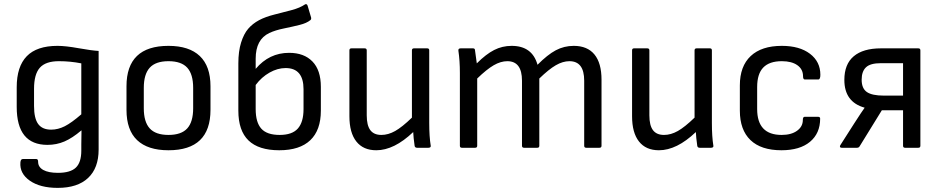

<svg xmlns="http://www.w3.org/2000/svg" viewBox="-20 -725 4610 942"><path d="M263.2 196.8Q176.8 196.8 126.2 161.4Q75.7 126 80.1 71.8Q81.5 55.2 91.8 55.2H158.2Q167 55.2 167 68.8Q167 94.7 192.4 108.9Q217.8 123 264.2 123Q325.2 123 352.1 97.4Q378.9 71.8 378.9 14.2V-16.1Q378.9 -62 379.9 -85H378.9Q335.4 -47.9 296.4 -31Q257.3 -14.2 212.9 -14.2Q62 -14.2 62 -200.2V-296.9Q62 -398.4 111.3 -449.2Q160.6 -500 262.2 -500Q302.2 -500 365.5 -488.5Q428.7 -477.1 463.9 -475.1V8.8Q463.9 99.6 412.1 148.2Q360.4 196.8 263.2 196.8ZM231 -88.9Q264.6 -88.9 297.9 -105.7Q331.1 -122.6 378.9 -164.1V-414.1Q325.2 -424.8 269 -424.8Q204.1 -424.8 175.5 -392.8Q147 -360.8 147 -289.1V-205.1Q147 -144.5 167.2 -116.7Q187.5 -88.9 231 -88.9Z M806.6 12.2Q705.1 12.2 652.8 -37.4Q600.6 -86.9 600.6 -186V-301.8Q600.6 -500 806.6 -500Q907.7 -500 960.2 -450.2Q1012.7 -400.4 1012.7 -301.8V-186Q1012.7 12.2 806.6 12.2ZM927.7 -193.8V-293.9Q927.7 -360.8 898.7 -392.8Q869.6 -424.8 806.6 -424.8Q743.7 -424.8 714.6 -392.8Q685.5 -360.8 685.5 -293.9V-193.8Q685.5 -127 714.6 -95Q743.7 -63 806.6 -63Q869.6 -63 898.7 -95Q927.7 -127 927.7 -193.8Z M1350.1 12.2Q1249 12.2 1199.2 -35.9Q1149.4 -84 1149.4 -182.1V-414.1Q1149.4 -473.1 1162.8 -516.1Q1176.3 -559.1 1197.8 -584Q1219.2 -608.9 1251 -626Q1282.2 -642.6 1327.1 -653.8Q1372.1 -665 1411.9 -675.8Q1451.7 -686.5 1476.1 -703.1Q1480.5 -706.1 1484.1 -704.1Q1487.8 -702.1 1489.3 -696.8L1506.3 -639.2Q1508.3 -630.4 1502.4 -626Q1484.4 -611.3 1450.2 -602.8Q1416 -594.2 1373 -585.4Q1330.1 -576.7 1301.3 -563Q1234.4 -531.7 1234.4 -437V-387.2Q1300.8 -465.8 1398.4 -465.8Q1471.7 -465.8 1512.9 -423.3Q1554.2 -380.9 1554.2 -298.8V-182.1Q1554.2 -86.4 1502.4 -37.1Q1450.7 12.2 1350.1 12.2ZM1234.4 -189.9Q1234.4 -124.5 1262 -93.8Q1289.6 -63 1352.1 -63Q1413.6 -63 1441.4 -94.5Q1469.2 -126 1469.2 -189.9V-287.1Q1469.2 -391.1 1381.3 -391.1Q1341.8 -391.1 1302.5 -368.9Q1263.2 -346.7 1234.4 -308.1Z M1826.2 12.2Q1762.2 12.2 1728.3 -30.8Q1694.3 -73.7 1694.3 -154.8V-478Q1694.3 -487.8 1704.1 -487.8H1769Q1779.3 -487.8 1779.3 -478V-159.2Q1779.3 -109.9 1796.9 -86.4Q1814.5 -63 1851.1 -63Q1884.8 -63 1918.9 -82.3Q1953.1 -101.6 2001 -147.9V-478Q2001 -487.8 2011.2 -487.8H2076.2Q2085.9 -487.8 2085.9 -478V-122.1Q2085.9 -54.7 2093.3 -9.8Q2094.2 -5.4 2091.1 -2.7Q2087.9 0 2082 0H2026.4Q2015.6 0 2014.2 -9.8Q2008.3 -51.3 2007.3 -77.1Q1913.6 12.2 1826.2 12.2Z M2246.1 0Q2236.3 0 2236.3 -9.8V-366.2Q2236.3 -427.7 2229 -476.1Q2227.5 -487.8 2240.2 -487.8H2300.3Q2309.1 -487.8 2310.1 -481Q2318.8 -421.9 2319.3 -414.1Q2364.7 -459.5 2404.5 -479.7Q2444.3 -500 2490.2 -500Q2591.3 -500 2617.2 -407.2Q2666 -456.5 2706.8 -478.3Q2747.6 -500 2794.9 -500Q2861.8 -500 2896.5 -457.8Q2931.2 -415.5 2931.2 -334V-9.8Q2931.2 0 2920.9 0H2856Q2846.2 0 2846.2 -9.8V-329.1Q2846.2 -424.8 2773.9 -424.8Q2741.2 -424.8 2706.8 -404.8Q2672.4 -384.8 2626 -339.8V-9.8Q2626 0 2616.2 0H2551.3Q2541 0 2541 -9.8V-329.1Q2541 -424.8 2469.2 -424.8Q2436.5 -424.8 2402.1 -404.8Q2367.7 -384.8 2321.3 -339.8V-9.8Q2321.3 0 2311 0Z M3212.9 12.2Q3148.9 12.2 3115 -30.8Q3081.1 -73.7 3081.1 -154.8V-478Q3081.1 -487.8 3090.8 -487.8H3155.8Q3166 -487.8 3166 -478V-159.2Q3166 -109.9 3183.6 -86.4Q3201.2 -63 3237.8 -63Q3271.5 -63 3305.7 -82.3Q3339.8 -101.6 3387.7 -147.9V-478Q3387.7 -487.8 3397.9 -487.8H3462.9Q3472.7 -487.8 3472.7 -478V-122.1Q3472.7 -54.7 3480 -9.8Q3481 -5.4 3477.8 -2.7Q3474.6 0 3468.8 0H3413.1Q3402.3 0 3400.9 -9.8Q3395 -51.3 3394 -77.1Q3300.3 12.2 3212.9 12.2Z M3814 12.2Q3713.9 12.2 3661.9 -37.8Q3609.9 -87.9 3609.9 -182.1V-306.2Q3609.9 -399.9 3663.1 -450Q3716.3 -500 3815.9 -500Q3902.8 -500 3953.9 -461.2Q4004.9 -422.4 4004.9 -357.9Q4004.9 -335 3994.6 -335H3928.7Q3919.9 -335 3919.9 -351.1Q3919.9 -385.3 3892.1 -405Q3864.3 -424.8 3815.9 -424.8Q3754.9 -424.8 3724.9 -393.8Q3694.8 -362.8 3694.8 -297.9V-189.9Q3694.8 -63 3814.9 -63Q3862.3 -63 3890.6 -83.5Q3918.9 -104 3918.9 -136.2Q3918.9 -151.9 3927.7 -151.9H3993.7Q4003.9 -151.9 4003.9 -143.1Q4003.9 -70.8 3954.1 -29.3Q3904.3 12.2 3814 12.2Z M4109.4 0Q4103.5 0 4101.6 -3.4Q4099.6 -6.8 4102.5 -12.2L4171.4 -120.1Q4209.5 -179.2 4221.7 -195.8V-196.8Q4122.6 -224.6 4122.6 -333Q4122.6 -410.2 4168.7 -449Q4214.8 -487.8 4302.2 -487.8H4485.4Q4495.6 -487.8 4495.6 -478V-9.8Q4495.6 0 4485.4 0H4420.4Q4410.6 0 4410.6 -9.8V-184.1H4306.6L4197.3 -6.8Q4193.4 0 4184.6 0ZM4316.4 -255.9H4410.6V-415H4301.3Q4250 -415 4228.8 -394.8Q4207.5 -374.5 4207.5 -334Q4207.5 -291 4233.2 -273.4Q4258.8 -255.9 4316.4 -255.9Z"/></svg>

Font: Sofia Sans
Style: Regular
Weight: 400
Designer: Botio Nikoltchev, Ani Petrova
Foundry: lettersoup
Version: Version 4.100